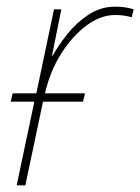

<svg xmlns="http://www.w3.org/2000/svg" viewBox="-20 -556 421 576"><path d="M30 0 83 -251H12L18 -276H89L142 -528H164L136 -389H138Q154 -418 181 -452.5Q208 -487 245 -511.5Q282 -536 325 -536Q357 -536 381 -528L375 -504Q366 -507 353.5 -509Q341 -511 325 -511Q282 -511 239.5 -479.5Q197 -448 163.5 -395Q130 -342 115 -276H235L229 -251H109L56 0Z"/></svg>

Font: Noto Sans Disp Thin
Style: Italic
Weight: 100
Italic angle: -12°
Designer: Monotype Design Team
Foundry: Monotype Imaging Inc.
Version: Version 2.000;GOOG;noto-source:20170915:90ef993387c0